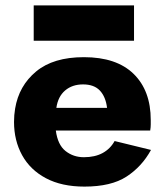

<svg xmlns="http://www.w3.org/2000/svg" viewBox="-20 -682 613 712"><path d="M105 -531V-662H477V-531ZM540 -126Q506 -64 449 -27Q392 10 293 10Q209 10 150.5 -21Q92 -52 62 -106.5Q32 -161 32 -230Q32 -243 33 -255Q34 -267 36 -279Q50 -364 114 -417Q178 -470 291 -470Q412 -470 475.5 -408Q539 -346 539 -237Q539 -231 539 -220.5Q539 -210 537 -198H187Q194 -145 223 -122Q252 -99 291 -99Q332 -99 360.5 -114.5Q389 -130 405 -159ZM288 -369Q248 -369 221.5 -346.5Q195 -324 189 -282H377Q372 -323 350.5 -346Q329 -369 288 -369Z"/></svg>

Font: Jost*
Style: Bold
Weight: 700
Version: Version 3.7